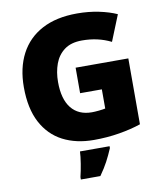

<svg xmlns="http://www.w3.org/2000/svg" viewBox="-100 -804 939 1105"><g transform="rotate(-10 370.0 -251.5)"><path d="M364 -418H672V-33Q617 -14 545.5 -2Q474 10 396 10Q293 10 215.5 -30Q138 -70 94.5 -152Q51 -234 51 -359Q51 -471 94 -553Q137 -635 220.5 -679.5Q304 -724 426 -724Q493 -724 553 -711.5Q613 -699 657 -679L596 -528Q558 -547 516 -556.5Q474 -566 427 -566Q363 -566 324 -537Q285 -508 267.5 -460Q250 -412 250 -354Q250 -254 292 -201.5Q334 -149 412 -149Q429 -149 453.5 -151.5Q478 -154 491 -157V-269H364ZM478 72Q461 112 443 146Q425 180 396 221H282V207Q290 175 297 132Q304 89 305 61H478Z"/></g></svg>

Font: Noto Sans Georgian Black
Style: Regular
Weight: 900
Designer: Monotype Design Team, Akaki Razmadze
Foundry: Google LLC
Version: Version 2.005; ttfautohint (v1.8.4.7-5d5b)